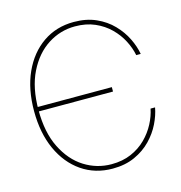

<svg xmlns="http://www.w3.org/2000/svg" viewBox="-110 -836 893 945"><g transform="rotate(-15 337.0 -363.5)"><path d="M349.6 9.8Q260.3 9.8 192.1 -37.1Q124 -84 85.9 -168Q47.9 -252 47.9 -363.3Q47.9 -475.1 85.9 -559.1Q124 -643.1 192.1 -690.2Q260.3 -737.3 349.6 -737.3Q413.6 -737.3 462.6 -715.3Q511.7 -693.4 546.1 -657.7Q580.6 -622.1 600.8 -580.6Q621.1 -539.1 627.9 -500H605Q597.7 -537.6 578.1 -575.4Q558.6 -613.3 526.6 -644.8Q494.6 -676.3 450.4 -695.6Q406.2 -714.8 349.6 -714.8Q274.9 -714.8 211.4 -674.1Q147.9 -633.3 109.1 -554.9Q70.3 -476.6 70.3 -363.3Q70.3 -249 109.1 -170.9Q147.9 -92.8 211.4 -52.7Q274.9 -12.7 349.6 -12.7Q406.2 -12.7 450.4 -32Q494.6 -51.3 526.4 -83Q558.1 -114.7 577.9 -152.6Q597.7 -190.4 605 -227.5H627.9Q621.1 -189 600.8 -147.5Q580.6 -106 546.1 -70.3Q511.7 -34.7 462.6 -12.5Q413.6 9.8 349.6 9.8ZM60.5 -356.4V-378.9H448.2V-356.4Z"/></g></svg>

Font: Inter 28pt Thin
Style: Regular
Weight: 250
Designer: Rasmus Andersson
Foundry: rsms
Version: Version 4.001;git-66647c0bb